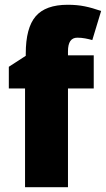

<svg xmlns="http://www.w3.org/2000/svg" viewBox="-20 -836 444 805"><path d="M373 -465H265V-51H85V-465H17V-556L88 -602V-611Q88 -719 129.5 -767.5Q171 -816 264 -816Q303 -816 335 -809.5Q367 -803 404 -790L367 -668Q353 -672 337 -675Q321 -678 304 -678Q265 -678 265 -621V-604H373Z"/></svg>

Font: Noto Sans Tamil UI SemiCondensed Black
Style: Regular
Weight: 900
Width: 4
Designer: Jelle Bosma - Monotype Design Team
Foundry: Monotype Imaging Inc.
Version: Version 2.004; ttfautohint (v1.8.4.7-5d5b)